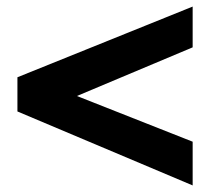

<svg xmlns="http://www.w3.org/2000/svg" viewBox="-20 -684 651 584"><path d="M33 -345 566 -120V-253L214 -392L566 -540V-664L33 -449Z"/></svg>

Font: Rabbid Highway Sign IV
Style: Obl
Weight: 400
Foundry: Cannot Into Space Fonts
Version: Version 0.277